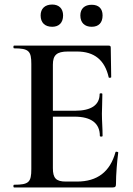

<svg xmlns="http://www.w3.org/2000/svg" viewBox="-20 -826 587 846"><path d="M210 -708C240 -708 258 -726 258 -758C258 -788 240 -806 210 -806C178 -806 159 -788 159 -758C159 -726 178 -708 210 -708ZM384 -708C415 -708 432 -726 432 -758C432 -788 415 -805 384 -805C353 -805 334 -788 334 -758C334 -726 353 -708 384 -708ZM489 -156C465 -69 409 -26 319 -26H270C227 -26 213 -41 213 -85V-312H308C383 -312 420 -282 420 -227C420 -223 432 -223 432 -227C432 -263 429 -292 429 -325C429 -351 431 -369 431 -412C431 -416 419 -416 419 -412C419 -364 383 -338 310 -338H213V-541C213 -583 230 -599 279 -599H319C396 -599 442 -561 459 -485C459 -482 470 -483 470 -486L468 -616C468 -622 466 -625 459 -625H42C38 -625 38 -613 42 -613C107 -613 118 -601 118 -544V-81C118 -23 107 -12 42 -12C38 -12 38 0 42 0H476C488 0 491 -4 491 -15C491 -59 496 -116 501 -154C501 -157 490 -159 489 -156Z"/></svg>

Font: Cormorant SC Semi
Style: Regular
Weight: 600
Designer: Christian Thalmann (Catharsis Fonts)
Version: Version 1.000;PS 001.000;hotconv 1.0.70;makeotf.lib2.5.58329